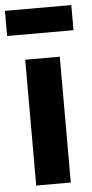

<svg xmlns="http://www.w3.org/2000/svg" viewBox="-79 -797 397 830"><g transform="rotate(-5 119.0 -382.0)"><path d="M44 -546H194V0H44ZM-25 -764H263V-655H-25Z"/></g></svg>

Font: Eudoxus Sans ExtraBold
Style: Regular
Weight: 800
Designer: Stijn de Vries
Foundry: tokotype
Version: Version 2.005